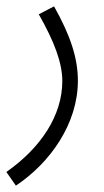

<svg xmlns="http://www.w3.org/2000/svg" viewBox="-39 -354 326 604"><path d="M11 230C119 158 206 35 206 -100C206 -169 184 -240 131 -334L83 -309C132 -223 157 -156 157 -99C157 8 91 110 -19 187Z"/></svg>

Font: Noto Sans Arabic UI XCn Lt
Style: Regular
Weight: 300
Width: 2
Designer: Monotype Design Team, Nadine Chahine and Nizar Qandah
Foundry: Monotype Imaging Inc.
Version: Version 2.010